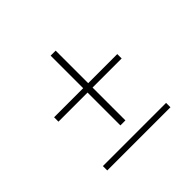

<svg xmlns="http://www.w3.org/2000/svg" viewBox="-134 -708 868 868"><g transform="rotate(-45 300.0 -274.0)"><path d="M284 -102V-312H98V-340H284V-548H316V-340H502V-312H316V-102ZM98 0V-28H502V0Z"/></g></svg>

Font: TypoPRO Source Code Pro
Style: Regular
Weight: 200
Monospace: yes
Designer: Paul D. Hunt, Teo Tuominen
Foundry: Adobe Systems Incorporated
Version: Version 2.010;PS 1.0;hotconv 1.0.84;makeotf.lib2.5.63406